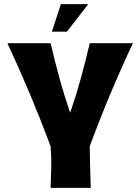

<svg xmlns="http://www.w3.org/2000/svg" viewBox="-20 -913 682 933"><path d="M416 -202Q417 -151 418 -101Q419 -51 421 0H226Q228 -51 229 -101Q230 -151 226 -202Q131 -457 16 -703H226Q246 -617 269 -533Q292 -449 321 -365Q350 -449 373 -533Q396 -617 416 -703H626Q510 -457 416 -202ZM305 -759H232L276 -893H409Z"/></svg>

Font: CAT Rhythmus
Style: Regular
Weight: 400
Designer: Peter Wiegel nach alter Vorlage
Foundry: Peter Wiegel
Version: 1.000